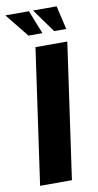

<svg xmlns="http://www.w3.org/2000/svg" viewBox="-108 -787 420 826"><g transform="rotate(-10 102.0 -374.0)"><path d="M-2 0 82 -591H221L137 0ZM226 -645H173L99 -748H202ZM122 -645H61L-22 -748H81Z"/></g></svg>

Font: Alumni Sans Thin ExtraBold
Style: Italic
Weight: 800
Italic angle: -8°
Version: Version 1.016